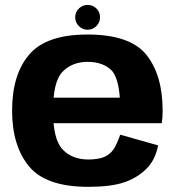

<svg xmlns="http://www.w3.org/2000/svg" viewBox="-20 -736 706 762"><path d="M330.5 5.5V-103Q266 -103 228.5 -143Q190.5 -182.5 190.5 -296.5Q190.5 -413 228.5 -451.5Q267 -490.5 327.5 -490.5Q390 -490.5 424.5 -455Q450 -424.5 455.5 -348.5H175V-247H622Q625.5 -269.5 625.5 -297Q625.5 -437.5 561 -518.5Q496 -599 327.5 -599Q163.5 -599 96 -519.5Q28 -440 28 -297Q28 -157 95.5 -75.5Q162.5 5.5 330.5 5.5ZM330.5 -103V5.5Q419.5 5.5 471.5 -12Q523 -29 560 -65Q596.5 -100.5 607.5 -159L457 -201.5Q446.5 -170 432.5 -146Q417.5 -123 392.5 -112.5Q368 -103 330.5 -103ZM328 -618Q348 -618 362.5 -632.5Q377 -647 377 -667.5Q377 -688 362.8 -702.2Q348.5 -716.5 328 -716.5Q307.5 -716.5 293 -702.2Q278.5 -688 278.5 -667.5Q278.5 -647 293 -632.5Q307.5 -618 328 -618Z"/></svg>

Font: Anybody Thin
Style: Bold
Weight: 700
Version: Version 1.113;gftools[0.9.25]